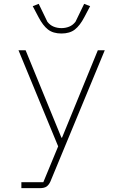

<svg xmlns="http://www.w3.org/2000/svg" viewBox="-20 -777 640 997"><path d="M488 -516H524L242 165Q234 183 222 191.5Q210 200 187 200H91V169H205L282 -17L76 -516H113L299 -62H302ZM299 -603Q256 -603 229.5 -623.5Q203 -644 180 -688L150 -745L181 -757L226 -664Q240 -646 259 -638.5Q278 -631 299 -631Q320 -631 339 -638.5Q358 -646 372 -664L417 -757L448 -745L418 -688Q395 -644 368.5 -623.5Q342 -603 299 -603Z"/></svg>

Font: IBM Plex Mono ExtLt
Style: Regular
Weight: 200
Monospace: yes
Designer: Mike Abbink, Paul van der Laan, Pieter van Rosmalen
Foundry: Bold Monday
Version: Version 2.3